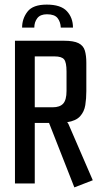

<svg xmlns="http://www.w3.org/2000/svg" viewBox="-20 -797 436 834"><path d="M183 -777Q244 -777 270.5 -748.5Q297 -720 297 -677H244Q243 -702 230 -718.5Q217 -735 184 -735Q155 -735 142 -718Q129 -701 129 -677H76Q76 -716 99.5 -746.5Q123 -777 183 -777ZM303 17 193 -263H131V0H45V-620H258Q300 -620 321 -609.5Q342 -599 348.5 -577.5Q355 -556 355 -524V-401Q355 -369 350.5 -340.5Q346 -312 328 -292Q310 -272 271 -266L273 -265L277 -259L383 -14ZM209 -331Q240 -331 254.5 -347Q269 -363 269 -402V-486Q269 -526 258.5 -539Q248 -552 217 -552H131V-331Z"/></svg>

Font: Smooch Sans SemiBold
Style: Bold
Weight: 600
Designer: Robert E. Leuschke
Foundry: Robert E. Leuschke
Version: Version 1.010; ttfautohint (v1.8.3)